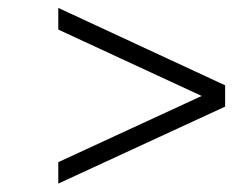

<svg xmlns="http://www.w3.org/2000/svg" viewBox="-20 -546 598 476"><path d="M124.5 -90.8V-144L480 -308.1L124.5 -472.7V-526.4L538.1 -334.5V-281.7Z"/></svg>

Font: Elstob 10pt Medium
Style: Italic
Weight: 500
Italic angle: -20°
Designer: Peter S. Baker
Version: Version 1.015